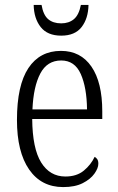

<svg xmlns="http://www.w3.org/2000/svg" viewBox="-20 -751 479 781"><path d="M237 10Q148 10 98.5 -61.5Q49 -133 49 -263Q49 -404 95.5 -474Q142 -544 228 -544Q308 -544 352 -480Q396 -416 396 -298V-267H111Q112 -147 147.5 -90Q183 -33 246 -33Q292 -33 321 -57Q350 -81 365 -113Q371 -110 375.5 -103.5Q380 -97 380 -85Q380 -67 364 -44.5Q348 -22 316.5 -6Q285 10 237 10ZM334 -306Q333 -395 308.5 -450Q284 -505 229 -505Q172 -505 144 -452Q116 -399 112 -306ZM229 -606Q173 -606 145.5 -641Q118 -676 117 -731H149Q156 -690 176 -673Q196 -656 229 -656Q260 -656 280.5 -673Q301 -690 309 -731H340Q339 -676 312 -641Q285 -606 229 -606Z"/></svg>

Font: Noto Serif Condensed Light
Style: Regular
Weight: 300
Width: 3
Designer: Monotype Design Team
Foundry: Monotype Imaging Inc.
Version: Version 2.013